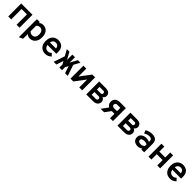

<svg xmlns="http://www.w3.org/2000/svg" viewBox="708 -2841 5360 5360"><g transform="rotate(45 3388.0 -161.0)"><path d="M85 0V-511H531V0H414V-409H202V0Z M704 201V-511H819V-472Q839.5 -494 869.2 -508.5Q899 -523 944 -523Q1012 -523 1062.2 -491.5Q1112.5 -460 1140.2 -400Q1168 -340 1168 -255Q1168 -171 1139 -111.2Q1110 -51.5 1059.5 -19.8Q1009 12 945 12Q898.5 12 868.5 -3.2Q838.5 -18.5 819 -41V148ZM928 -98Q987.5 -98 1019.8 -138.8Q1052 -179.5 1052 -255Q1052 -327 1020 -370.5Q988 -414 927 -414Q889 -414 862.2 -400.2Q835.5 -386.5 819 -363V-149Q833.5 -129 861 -113.5Q888.5 -98 928 -98Z M1551 12Q1475 12 1420.2 -21.2Q1365.5 -54.5 1336.2 -114.8Q1307 -175 1307 -256Q1307 -339 1337 -398.8Q1367 -458.5 1421.8 -490.8Q1476.5 -523 1551 -523Q1612.5 -523 1663 -497Q1713.5 -471 1743.2 -417.5Q1773 -364 1773 -281Q1773 -267.5 1772.5 -249Q1772 -230.5 1769 -211H1395V-309H1660Q1656.5 -348.5 1640.5 -373.5Q1624.5 -398.5 1601 -410.2Q1577.5 -422 1551 -422Q1480.5 -422 1449.2 -378Q1418 -334 1418 -258Q1418 -182.5 1453.2 -136.2Q1488.5 -90 1552 -90Q1586 -90 1613.5 -102Q1641 -114 1665 -140L1734 -67Q1702 -32 1656.2 -10Q1610.5 12 1551 12Z M2179 -68 2166 -222 2323 -511H2425ZM1878 0 2006 -381 2071 -261 1984 0ZM2133 -68 1887 -511H1989L2146 -222ZM2104 0V-511H2208V0ZM2328 0 2241 -261 2306 -381 2434 0Z M2541 0V-511H2656V-198L2891 -511H3003V0H2888V-312L2653 0Z M3164 0V-511H3419Q3488.5 -511 3527.8 -491.2Q3567 -471.5 3583 -440Q3599 -408.5 3599 -374Q3599 -339.5 3583 -311.8Q3567 -284 3537 -269Q3580.5 -253.5 3598.8 -219.2Q3617 -185 3617 -152Q3617 -116 3599.8 -81Q3582.5 -46 3541.5 -23Q3500.5 0 3430 0ZM3279 -100H3442Q3473.5 -100 3486.8 -117.5Q3500 -135 3500 -155Q3500 -176 3486.8 -192.5Q3473.5 -209 3442 -209H3279ZM3279 -307H3434Q3459 -307 3470.5 -323Q3482 -339 3482 -359Q3482 -373 3476.8 -384.8Q3471.5 -396.5 3461 -403.8Q3450.5 -411 3434 -411H3279Z M4103 0V-174H3983Q3893 -174 3841.5 -219Q3790 -264 3790 -342.2Q3790 -421 3842 -466Q3894 -511 3983 -511H4218V0ZM3731 0 3902 -231H4039L3869 0ZM3983 -277H4103V-408H3983Q3947.8 -408 3927.9 -390.6Q3908 -373.2 3908 -342Q3908 -311.6 3928.1 -294.3Q3948.1 -277 3983 -277Z M4396 0V-511H4651Q4720.5 -511 4759.8 -491.2Q4799 -471.5 4815 -440Q4831 -408.5 4831 -374Q4831 -339.5 4815 -311.8Q4799 -284 4769 -269Q4812.5 -253.5 4830.8 -219.2Q4849 -185 4849 -152Q4849 -116 4831.8 -81Q4814.5 -46 4773.5 -23Q4732.5 0 4662 0ZM4511 -100H4674Q4705.5 -100 4718.8 -117.5Q4732 -135 4732 -155Q4732 -176 4718.8 -192.5Q4705.5 -209 4674 -209H4511ZM4511 -307H4666Q4691 -307 4702.5 -323Q4714 -339 4714 -359Q4714 -373 4708.8 -384.8Q4703.5 -396.5 4693 -403.8Q4682.5 -411 4666 -411H4511Z M5197 12Q5143.5 12 5100.8 -7Q5058 -26 5033 -63.8Q5008 -101.5 5008 -158Q5008 -217 5038 -254.2Q5068 -291.5 5114.8 -309.2Q5161.5 -327 5212 -327Q5251 -327 5281.5 -320.2Q5312 -313.5 5339 -300V-330Q5339 -364 5327 -384.2Q5315 -404.5 5292.2 -413.2Q5269.5 -422 5238 -422Q5195.5 -422 5153.8 -408Q5112 -394 5076 -370L5041 -464Q5078 -487.5 5132 -505.2Q5186 -523 5248 -523Q5282 -523 5317.8 -516.2Q5353.5 -509.5 5383.8 -489.8Q5414 -470 5432.5 -431.8Q5451 -393.5 5451 -331V0H5339V-40Q5318 -20 5283.8 -4Q5249.5 12 5197 12ZM5218 -89Q5260 -89 5289.8 -104.5Q5319.5 -120 5339 -140V-206Q5318 -216.5 5289.8 -222.8Q5261.5 -229 5230 -229Q5186 -229 5152.5 -212.2Q5119 -195.5 5119 -158Q5119 -127.5 5145 -108.2Q5171 -89 5218 -89Z M5621 0V-511H5736V-314H5968V-511H6083V0H5968V-212H5736V0Z M6479 12Q6403 12 6348.2 -21.2Q6293.5 -54.5 6264.2 -114.8Q6235 -175 6235 -256Q6235 -339 6265 -398.8Q6295 -458.5 6349.8 -490.8Q6404.5 -523 6479 -523Q6540.5 -523 6591 -497Q6641.5 -471 6671.2 -417.5Q6701 -364 6701 -281Q6701 -267.5 6700.5 -249Q6700 -230.5 6697 -211H6323V-309H6588Q6584.5 -348.5 6568.5 -373.5Q6552.5 -398.5 6529 -410.2Q6505.5 -422 6479 -422Q6408.5 -422 6377.2 -378Q6346 -334 6346 -258Q6346 -182.5 6381.2 -136.2Q6416.5 -90 6480 -90Q6514 -90 6541.5 -102Q6569 -114 6593 -140L6662 -67Q6630 -32 6584.2 -10Q6538.5 12 6479 12Z"/></g></svg>

Font: Overpass Mono Light
Style: Regular
Weight: 300
Monospace: yes
Designer: Delve Withrington, Dave Bailey
Foundry: Delve Fonts LLC
Version: Version 4.000